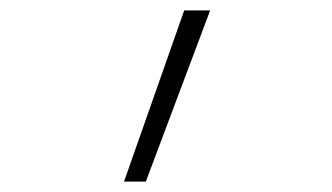

<svg xmlns="http://www.w3.org/2000/svg" viewBox="-20 -792 640 370"><path d="M219 -442 335 -772H385L261 -442Z"/></svg>

Font: Iosevka Extralight Extended
Style: Regular
Weight: 200
Width: 7
Monospace: yes
Designer: Belleve Invis
Foundry: Belleve Invis
Version: Version 32.5.0; ttfautohint (v1.8.4)